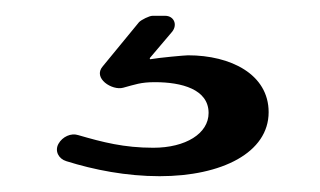

<svg xmlns="http://www.w3.org/2000/svg" viewBox="-20 -20 405 243"><path d="M170 53 198 20C205 11 200 0 189 0H173C169 0 159 5 156 8L110 64C97 79 122 95 136 91C151 87 158 84 176 84C210 84 244 93 244 123C244 149 215 167 174 167C137 167 110 160 79 151C70 148 59 153 54 162C49 171 54 181 64 184C99 195 140 203 182 203C261 203 320 173 320 122C320 74 272 50 218 50C214 50 181 53 170 55C170 55 169 54 170 53Z"/></svg>

Font: DIN Rundschrift
Style: Breit
Weight: 400
Width: 7
Version: Version 1.027